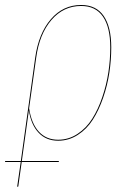

<svg xmlns="http://www.w3.org/2000/svg" viewBox="-37 -547 520 759"><path d="M192.9 9.3Q145.5 9.3 115.7 -22.2Q85.9 -53.7 77.1 -110.4L49.3 89.4H195.8L195.3 93.3H48.8L35.2 190.4L30.8 191.4L44.9 93.3H-17.1L-16.6 89.4H45.4L102.1 -318.8Q115.7 -415 164.1 -471.2Q212.4 -527.3 283.7 -527.3Q343.3 -527.3 373 -483.9Q402.8 -440.4 402.8 -359.4Q402.8 -310.1 395.3 -259.8Q387.7 -209.5 370.8 -160.6Q354 -111.8 330.1 -74.2Q306.2 -36.6 270.5 -13.7Q234.9 9.3 192.9 9.3ZM106 -318.4 78.1 -118.7Q87.4 -58.1 116.7 -26.4Q146 5.4 192.9 5.4Q234.4 5.4 269.3 -17.6Q304.2 -40.5 327.6 -77.6Q351.1 -114.7 367.4 -163.1Q383.8 -211.4 391.4 -261Q398.9 -310.5 398.9 -359.4Q398.9 -439 370.1 -481.2Q341.3 -523.4 283.7 -523.4Q213.9 -523.4 166.3 -468Q118.7 -412.6 106 -318.4Z"/></svg>

Font: Fira Sans Compressed Four
Style: Italic
Weight: 100
Width: 3
Italic angle: -8°
Designer: Carrois Corporate & Edenspiekermann AG
Foundry: Carrois Corporate GbR & Edenspiekermann AG
Version: Version 4.203;PS 004.203;hotconv 1.0.88;makeotf.lib2.5.64775